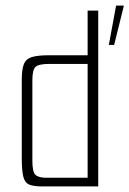

<svg xmlns="http://www.w3.org/2000/svg" viewBox="-20 -668 464 688"><path d="M132 0Q101 0 85 -6.5Q69 -13 63.5 -35Q58 -57 58 -104V-382Q58 -419 65.5 -438Q73 -457 94 -463.5Q115 -470 157 -470H294V-630H332V0ZM294 -31V-439H157Q119 -439 107.5 -428.5Q96 -418 96 -381V-92Q96 -52 107 -41.5Q118 -31 147 -31ZM370 -507 396 -648H424L389 -507Z"/></svg>

Font: Smooch Sans Thin Light
Style: Regular
Weight: 300
Version: Version 1.010